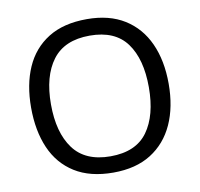

<svg xmlns="http://www.w3.org/2000/svg" viewBox="-81 -810 943 906"><g transform="rotate(-10 390.5 -357.5)"><path d="M720 -358Q720 -247 682.5 -164.5Q645 -82 572 -36Q499 10 391 10Q280 10 206.5 -36Q133 -82 97 -165Q61 -248 61 -359Q61 -469 97 -551Q133 -633 206.5 -679Q280 -725 392 -725Q499 -725 572 -679.5Q645 -634 682.5 -551.5Q720 -469 720 -358ZM156 -358Q156 -223 213 -145.5Q270 -68 391 -68Q513 -68 569 -145.5Q625 -223 625 -358Q625 -493 569 -569.5Q513 -646 392 -646Q271 -646 213.5 -569.5Q156 -493 156 -358Z"/></g></svg>

Font: Noto Sans Tangsa
Style: Regular
Weight: 400
Designer: David Williams
Foundry: Google LLC
Version: Version 1.504